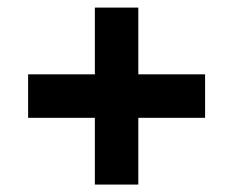

<svg xmlns="http://www.w3.org/2000/svg" viewBox="-20 -630 615 506"><path d="M230 -143.6V-319.5H54.1V-434.1H230V-610H344.5V-434.1H520.5V-319.5H344.5V-143.6Z"/></svg>

Font: Spartan
Style: Bold
Weight: 700
Designer: Matt Bailey, Mirko Velimirovic
Foundry: Matt Bailey
Version: Version 1.005